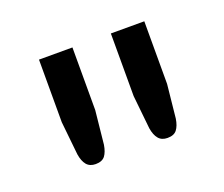

<svg xmlns="http://www.w3.org/2000/svg" viewBox="-58 -797 487 418"><g transform="rotate(-20 185.0 -588.0)"><path d="M141 -716.5H63.5V-571.5L71.5 -494C73.2 -483.3 76.4 -475.1 81.2 -469.2C86.1 -463.4 93 -460.5 102 -460.5C112 -460.5 119.2 -463.4 123.8 -469.2C128.2 -475.1 131.3 -483.3 133 -494L141 -571.5ZM307.5 -716.5H230V-571.5L238 -494C239.7 -483.3 242.9 -475.1 247.8 -469.2C252.6 -463.4 259.5 -460.5 268.5 -460.5C278.5 -460.5 285.8 -463.4 290.2 -469.2C294.8 -475.1 297.8 -483.3 299.5 -494L307.5 -571.5Z"/></g></svg>

Font: LatoLatin
Style: Regular
Weight: 400
Designer: Lukasz Dziedzic with Adam Twardoch and Botio Nikoltchev
Foundry: tyPoland Lukasz Dziedzic
Version: Version 2.015; 2015-08-06; http://www.latofonts.com/